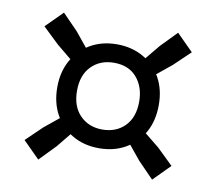

<svg xmlns="http://www.w3.org/2000/svg" viewBox="-62 -689 717 637"><g transform="rotate(10 297.0 -370.5)"><path d="M184.5 -442.5 103 -509.5 48.5 -561.5 104.5 -617.5 157 -563.5 224 -481.5ZM408.5 -442.5 369 -481.5 436.5 -563.5 489 -617.5 545 -561.5 490.5 -509.5ZM488.5 -122.5 436 -176.5 372 -254.5 411.5 -294.5 490.5 -230.5 544 -178.5ZM105 -122.5 49 -178.5 103 -230.5 181.5 -294.5 221 -254.5 157.5 -176.5ZM296.5 -194.5Q246.5 -194.5 208 -216.5Q169.5 -238.5 147.5 -278Q125.5 -317.5 125.5 -370Q125.5 -422 147.5 -461.2Q169.5 -500.5 208 -522.5Q246.5 -544.5 296.5 -544.5Q346.5 -544.5 385.2 -522.5Q424 -500.5 445.8 -461.2Q467.5 -422 467.5 -370Q467.5 -317.5 445.8 -278Q424 -238.5 385.2 -216.5Q346.5 -194.5 296.5 -194.5ZM296.5 -257.5Q343 -257.5 372.2 -287Q401.5 -316.5 401.5 -370Q401.5 -419 374.2 -450.8Q347 -482.5 297.5 -482.5Q251 -482.5 221.5 -452.8Q192 -423 192 -370Q192 -317 221.5 -287.2Q251 -257.5 296.5 -257.5Z"/></g></svg>

Font: Encode Sans SC Condensed Thin Medium
Style: Regular
Weight: 500
Version: Version 3.002